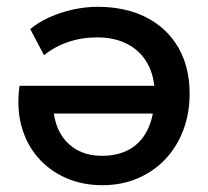

<svg xmlns="http://www.w3.org/2000/svg" viewBox="-20 -530 612 565"><path d="M281 15Q222.5 15 173.8 -6.5Q125 -28 91.2 -67Q57.5 -106 43 -159.5Q28.5 -213 37.5 -277.5H464.5L463.5 -196H97L136 -232Q136 -155.5 175.2 -113.5Q214.5 -71.5 279.5 -71.5Q330 -71.5 364.5 -92.5Q399 -113.5 417 -154.2Q435 -195 435 -254.5Q435 -305.5 414.2 -342.8Q393.5 -380 355.5 -400Q317.5 -420 266.5 -420Q220.5 -420 180.8 -406.5Q141 -393 109.5 -367.5L69 -444.5Q93 -464.5 125.2 -479Q157.5 -493.5 194.2 -501.8Q231 -510 266.5 -510Q349.5 -510 410.5 -478.8Q471.5 -447.5 504.8 -390Q538 -332.5 538 -254.5Q538 -195.5 519 -146Q500 -96.5 465.5 -60.5Q431 -24.5 384.2 -4.8Q337.5 15 281 15Z"/></svg>

Font: Geologica Roman
Style: Regular
Weight: 400
Designer: Sindre Bremnes, Frode Helland
Foundry: Monokrom Skriftforlag AS
Version: Version 1.010;gftools[0.9.28]